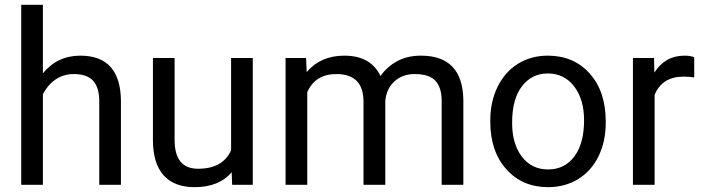

<svg xmlns="http://www.w3.org/2000/svg" viewBox="-20 -770 2927 800"><path d="M158.7 -464.4Q218.8 -538.1 314.9 -538.1Q482.4 -538.1 483.9 -349.1V0H393.6V-349.6Q393.1 -406.7 367.4 -434.1Q341.8 -461.4 287.6 -461.4Q243.7 -461.4 210.4 -438Q177.2 -414.6 158.7 -376.5V0H68.4V-750H158.7Z M945.3 -52.2Q892.6 9.8 790.5 9.8Q706.1 9.8 661.9 -39.3Q617.7 -88.4 617.2 -184.6V-528.3H707.5V-187Q707.5 -66.9 805.2 -66.9Q908.7 -66.9 942.9 -144V-528.3H1033.2V0H947.3Z M1255.4 -528.3 1257.8 -469.7Q1315.9 -538.1 1414.6 -538.1Q1525.4 -538.1 1565.4 -453.1Q1591.8 -491.2 1634 -514.6Q1676.3 -538.1 1733.9 -538.1Q1907.7 -538.1 1910.6 -354V0H1820.3V-348.6Q1820.3 -405.3 1794.4 -433.3Q1768.6 -461.4 1707.5 -461.4Q1657.2 -461.4 1624 -431.4Q1590.8 -401.4 1585.4 -350.6V0H1494.6V-346.2Q1494.6 -461.4 1381.8 -461.4Q1293 -461.4 1260.3 -385.7V0H1169.9V-528.3Z M2022.9 -269Q2022.9 -346.7 2053.5 -408.7Q2084 -470.7 2138.4 -504.4Q2192.9 -538.1 2262.7 -538.1Q2370.6 -538.1 2437.3 -463.4Q2503.9 -388.7 2503.9 -264.6V-258.3Q2503.9 -181.2 2474.4 -119.9Q2444.8 -58.6 2389.9 -24.4Q2335 9.8 2263.7 9.8Q2156.2 9.8 2089.6 -64.9Q2022.9 -139.6 2022.9 -262.7ZM2113.8 -258.3Q2113.8 -170.4 2154.5 -117.2Q2195.3 -64 2263.7 -64Q2332.5 -64 2373 -117.9Q2413.6 -171.9 2413.6 -269Q2413.6 -356 2372.3 -409.9Q2331.1 -463.9 2262.7 -463.9Q2195.8 -463.9 2154.8 -410.6Q2113.8 -357.4 2113.8 -258.3Z M2872.6 -447.3Q2852.1 -450.7 2828.1 -450.7Q2739.3 -450.7 2707.5 -375V0H2617.2V-528.3H2705.1L2706.5 -467.3Q2751 -538.1 2832.5 -538.1Q2858.9 -538.1 2872.6 -531.2Z"/></svg>

Font: Shabnam FD
Style: Regular
Weight: 400
Foundry: DejaVu fonts team - Redesigned by Saber Rastikerdar - Based on Vazir font
Version: Version 5.00;October 20, 2019;FontCreator 12.0.0.2547 64-bit